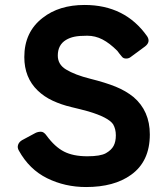

<svg xmlns="http://www.w3.org/2000/svg" viewBox="-20 -739 668 774"><path d="M327 15Q242 15 170 -20.5Q98 -56 56 -132Q49 -144 53 -155.5Q57 -167 69 -174L123 -203Q133 -208 145 -208Q157 -208 168 -192Q201 -147 238 -128Q275 -109 332 -109Q385 -109 407 -121.5Q429 -134 438 -151Q447 -168 447 -193.5Q447 -219 436 -238Q417 -266 336 -290Q307 -298 267 -307.5Q227 -317 192.5 -333Q158 -349 132 -374Q78 -426 78 -509Q78 -610 152 -667Q218 -719 321 -719Q484 -719 573 -593Q588 -570 565 -552L508 -510Q500 -503 488.5 -503Q477 -503 471.5 -510.5Q466 -518 462 -522L453 -534Q422 -565 393 -580Q364 -595 331.5 -595Q299 -595 280 -591Q261 -587 246 -578Q213 -558 213 -515Q213 -479 246 -459Q282 -437 344 -421.5Q406 -406 446.5 -389.5Q487 -373 518 -348Q584 -292 584 -197Q584 -88 508 -34Q440 15 327 15Z"/></svg>

Font: Tsunagi Gothic Black
Style: Regular
Weight: 900
Designer: Yoshimichi Ohira
Foundry: Positype
Version: Version 1.001